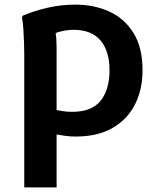

<svg xmlns="http://www.w3.org/2000/svg" viewBox="-20 -579 684 831"><path d="M85 232V-345Q85 -364 84 -394.5Q83 -425 81 -455Q79 -485 75 -503L78 -511Q130 -533 188 -546Q246 -559 306 -559Q387 -559 453 -529Q519 -499 558 -436Q597 -373 597 -275Q597 -193 565 -128.5Q533 -64 468.5 -26Q404 12 307 12Q285 12 262.5 9Q240 6 225 3V232ZM225 -372V-102Q232 -102 249 -98.5Q266 -95 293 -95Q377 -95 415.5 -143Q454 -191 454 -275Q454 -358 415 -404Q376 -450 298 -450Q277 -450 256.5 -446Q236 -442 221 -436Q223 -423 224 -407Q225 -391 225 -372Z"/></svg>

Font: Kufam SemiBold
Style: Regular
Weight: 600
Designer: Wael Morcos, Artur Schmal
Foundry: Original Type
Version: Version 1.300; ttfautohint (v1.8.3)